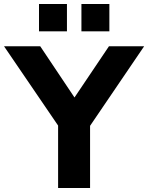

<svg xmlns="http://www.w3.org/2000/svg" viewBox="-46 -935 737 955"><path d="M243 0V-363L274 -265L-26 -705H154L334 -436H315L496 -705H671L372 -265L402 -363V0ZM359 -779V-915H498V-779ZM148 -779V-915H287V-779Z"/></svg>

Font: Nunito Sans 10pt ExtraBold
Style: Regular
Weight: 800
Designer: Vernon Adams
Foundry: Vernon Adams
Version: Version 3.101;gftools[0.9.27]